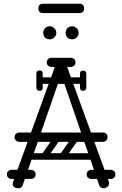

<svg xmlns="http://www.w3.org/2000/svg" viewBox="-20 -1010 654 1030"><path d="M536 0Q529 0 522.5 -3.5Q516 -7 512 -17L324 -564Q320 -578 317 -583Q314 -588 308 -588Q300 -588 292 -564L102 -17Q96 0 79 0Q63 0 55.5 -7Q48 -14 48 -24Q48 -28 50 -34L276 -656Q278 -662 281 -662Q284 -662 295.5 -662Q307 -662 319 -662Q331 -662 333 -662Q336 -662 338 -657L563 -38Q565 -32 565 -27Q565 -14 555 -7Q545 0 536 0ZM83 -249Q73 -249 65.5 -256.5Q58 -264 58 -274Q58 -285 65.5 -292Q73 -299 83 -299H532Q543 -299 550 -292Q557 -285 557 -274Q557 -264 550 -256.5Q543 -249 532 -249ZM17 -75Q17 -86 24 -92Q31 -99 43 -99H92Q104 -99 111 -93Q118 -86 118 -75Q118 -63 111 -56Q104 -50 92 -50H43Q31 -50 24 -57Q17 -63 17 -75ZM171 -75Q171 -63 164 -57Q157 -50 145 -50H96Q85 -50 77 -56Q70 -63 70 -75Q70 -86 77 -93Q85 -99 96 -99H145Q157 -99 164 -92Q171 -86 171 -75ZM445 -75Q445 -86 452 -92Q459 -99 471 -99H520Q532 -99 539 -93Q546 -86 546 -75Q546 -63 539 -56Q532 -50 520 -50H471Q459 -50 452 -57Q445 -63 445 -75ZM599 -75Q599 -63 592 -57Q585 -50 573 -50H524Q513 -50 505 -56Q498 -63 498 -75Q498 -86 505 -93Q513 -99 524 -99H573Q585 -99 592 -92Q599 -86 599 -75ZM231 -675Q231 -687 238 -693Q245 -700 257 -700H306Q318 -700 325 -694Q332 -687 332 -675Q332 -664 325 -657Q318 -651 306 -651H257Q245 -651 238 -658Q231 -664 231 -675ZM385 -675Q385 -664 378 -658Q371 -651 359 -651H310Q299 -651 291 -657Q284 -664 284 -675Q284 -687 291 -694Q299 -700 310 -700H359Q371 -700 378 -693Q385 -687 385 -675ZM428 -577Q428 -560 411 -560H207Q190 -560 190 -577Q190 -595 206 -595H410Q428 -595 428 -577ZM425 -523Q409 -523 409 -540V-574Q409 -583 413 -587Q417 -591 426 -591Q436 -591 440 -587Q443 -584 443 -575V-541Q443 -523 425 -523ZM425 -631Q443 -631 443 -613V-579Q443 -570 440 -567Q436 -563 426 -563Q417 -563 413 -567Q409 -571 409 -580V-614Q409 -631 425 -631ZM209 -540Q209 -523 193 -523Q175 -523 175 -541V-575Q175 -584 178 -587Q182 -591 192 -591Q201 -591 205 -587Q209 -583 209 -574ZM175 -614Q175 -632 193 -632Q209 -632 209 -615V-581Q209 -572 205 -568Q201 -564 192 -564Q182 -564 178 -568Q175 -571 175 -580ZM306 -159Q293 -169 302 -182L368 -276Q377 -290 393 -279Q406 -269 397 -256L331 -162Q327 -157 320.5 -155.5Q314 -154 306 -159ZM208 -159Q195 -169 204 -182L270 -276Q279 -290 295 -279Q308 -269 299 -256L233 -162Q229 -157 222.5 -155.5Q216 -154 208 -159ZM504 -266Q504 -249 487 -249H155Q138 -249 138 -266Q138 -284 154 -284H486Q504 -284 504 -266ZM504 -170Q504 -153 487 -153H155Q138 -153 138 -170Q138 -188 154 -188H486Q504 -188 504 -170ZM366 -799Q351 -799 341.5 -809Q332 -819 332 -834Q332 -848 341.5 -858.5Q351 -869 366 -869Q381 -869 391.5 -858.5Q402 -848 402 -834Q402 -819 391.5 -809Q381 -799 366 -799ZM246 -799Q231 -799 221.5 -809Q212 -819 212 -834Q212 -848 221.5 -858.5Q231 -869 246 -869Q261 -869 271.5 -858.5Q282 -848 282 -834Q282 -819 271.5 -809Q261 -799 246 -799ZM212 -940Q186 -940 186 -965Q186 -990 212 -990H405Q431 -990 431 -965Q431 -940 405 -940Z"/></svg>

Font: Agu Display
Style: Regular
Weight: 400
Designer: Oluwaseun Badejo
Version: Version 1.103